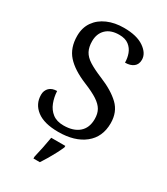

<svg xmlns="http://www.w3.org/2000/svg" viewBox="-227 -824 998 1145"><g transform="rotate(30 272.0 -251.5)"><path d="M247 10Q149 10 98.5 -29Q48 -68 48 -131Q48 -161 67 -179.5Q86 -198 120 -198Q122 -157 136 -120.5Q150 -84 179 -61.5Q208 -39 255 -39Q322 -39 360 -71.5Q398 -104 398 -165Q398 -202 383.5 -227.5Q369 -253 335.5 -275Q302 -297 243 -321Q150 -359 104.5 -410Q59 -461 59 -543Q59 -600 87.5 -640.5Q116 -681 165.5 -702.5Q215 -724 278 -724Q367 -724 416 -690Q465 -656 465 -612Q465 -580 443.5 -563.5Q422 -547 386 -547Q386 -578 375.5 -607Q365 -636 340.5 -655Q316 -674 274 -674Q216 -674 184 -643Q152 -612 152 -560Q152 -520 166.5 -492.5Q181 -465 215 -443.5Q249 -422 307 -398Q395 -362 444 -315Q493 -268 493 -191Q493 -96 426.5 -43Q360 10 247 10ZM199 208Q207 175 215 136Q223 97 229 61H326V71Q317 92 303 119Q289 146 273 173Q257 200 243 221H199Z"/></g></svg>

Font: Noto Serif Yezidi
Style: Regular
Weight: 400
Designer: Dalton Maag Ltd
Foundry: Dalton Maag Ltd
Version: Version 1.001; ttfautohint (v1.8.4.7-5d5b)